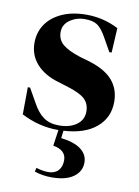

<svg xmlns="http://www.w3.org/2000/svg" viewBox="-82 -552 600 828"><g transform="rotate(10 218.0 -137.5)"><path d="M218 14 214 47Q272 54 301.5 76.5Q331 99 331 134Q331 173 297.5 197Q264 221 202 221Q163 221 127 209L131 192Q159 201 184 201Q212 201 227.5 184.5Q243 168 243 139Q243 95 186 85L196 15H193Q110 15 33 -25L34 -144H44L78 -84Q100 -43 127 -24Q154 -5 194 -5Q242 -5 271.5 -26.5Q301 -48 301 -84Q301 -118 279.5 -138.5Q258 -159 202 -176L160 -189Q98 -207 63.5 -245.5Q29 -284 29 -338Q29 -383 52.5 -418.5Q76 -454 121.5 -475Q167 -496 230 -496Q304 -496 370 -462L364 -354H354L319 -416Q299 -451 280 -463.5Q261 -476 226 -476Q189 -476 160.5 -456Q132 -436 132 -403Q132 -370 156 -349.5Q180 -329 233 -312L278 -299Q348 -277 380 -239Q412 -201 412 -146Q412 -77 361 -34Q310 9 218 14Z"/></g></svg>

Font: DeepMind Serif Display
Style: Regular
Weight: 800
Designer: Frank Grießhammer / Modifications: Colophon Foundry
Foundry: Colophon Foundry
Version: Version 5.002